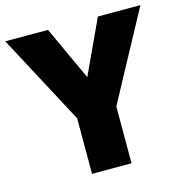

<svg xmlns="http://www.w3.org/2000/svg" viewBox="-106 -812 875 911"><g transform="rotate(-15 332.0 -357.0)"><path d="M332 -449 455 -714H664L429 -279V0H235V-273L0 -714H210Z"/></g></svg>

Font: Noto Sans Lao Black
Style: Regular
Weight: 900
Designer: Monotype Design Team
Foundry: Monotype Imaging Inc.
Version: Version 2.003; ttfautohint (v1.8.4.7-5d5b)